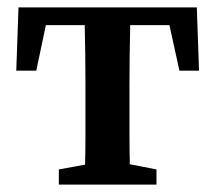

<svg xmlns="http://www.w3.org/2000/svg" viewBox="-20 -499 582 519"><path d="M24 -308 30 -479H512L518 -308H465L438 -431H332Q331 -394 330.5 -349Q330 -304 330 -269V-210Q330 -177 330 -134.5Q330 -92 331 -55L403 -41V0H139V-41L210 -54Q211 -92 211 -134.5Q211 -177 211 -210V-269Q211 -304 210.5 -349Q210 -394 209 -431H104L78 -308Z"/></svg>

Font: Source Serif 4 Semibold
Style: Regular
Weight: 600
Designer: Frank Grießhammer
Foundry: Adobe
Version: Version 4.005;hotconv 1.1.0;makeotfexe 2.6.0